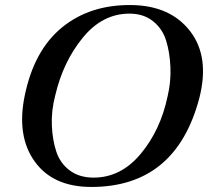

<svg xmlns="http://www.w3.org/2000/svg" viewBox="-20 -728 837 761"><path d="M770 -339Q677 13 342 13Q190 13 117.5 -88Q45 -189 78 -349Q115 -529 226 -619.5Q337 -710 501 -708Q655 -706 733.5 -604.5Q812 -503 770 -339ZM644 -345Q658 -403 655.5 -461.5Q653 -520 638.5 -567Q624 -614 586.5 -644Q549 -674 493 -674Q386 -674 308 -578.5Q230 -483 199 -350Q183 -289 185.5 -230.5Q188 -172 203.5 -126Q219 -80 257 -52Q295 -24 351 -24Q459 -24 537.5 -118Q616 -212 644 -345Z"/></svg>

Font: GFS Artemisia
Style: Italic
Weight: 400
Italic angle: -12°
Designer: Takis Katsoulidis and George D. Matthiopoulos
Foundry: George Matthiopoulos and Takis Katsoulidis
Version: Version 1.0